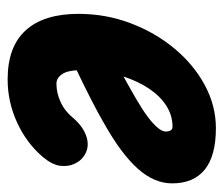

<svg xmlns="http://www.w3.org/2000/svg" viewBox="-60 -490 558 478"><g transform="rotate(90 219.0 -251.0)"><path d="M177.5 9Q96.5 9 55.5 -36Q14.5 -81 14.5 -167.5Q14.5 -235.5 37.8 -297Q61 -358.5 101 -406.5Q141 -454.5 192.2 -482Q243.5 -509.5 299 -509.5Q368 -509.5 402.2 -481.8Q436.5 -454 436.5 -400.5Q436.5 -378 427.2 -356.5Q418 -335 399.2 -314.2Q380.5 -293.5 352.5 -272.8Q324.5 -252 287 -231Q264 -217.5 229.5 -199.8Q195 -182 155 -163Q155.5 -154.5 156.8 -147.8Q158 -141 160 -135.5Q164 -125.5 171.2 -119Q178.5 -112.5 188.5 -112.5Q211.5 -112.5 234.2 -123Q257 -133.5 274 -154.5Q296.5 -180.5 322.8 -188Q349 -195.5 370.5 -179.5Q381 -172 388 -157Q395 -142 392.8 -122.2Q390.5 -102.5 371.5 -79.5Q337 -38.5 285.5 -14.8Q234 9 177.5 9ZM170.5 -279.5Q184.5 -287 198 -294.8Q211.5 -302.5 225.5 -310.5Q253 -326.5 271 -340Q289 -353.5 298.2 -364.8Q307.5 -376 307.5 -385Q307.5 -391.5 304.8 -396.5Q302 -401.5 295.5 -401.5Q267.5 -401.5 243.5 -386.2Q219.5 -371 201 -343.5Q182.5 -316 170.5 -279.5Z"/></g></svg>

Font: Edu VIC WA NT Hand
Style: Regular
Weight: 400
Designer: Tina and Corey Anderson, Eben Sorkin, Mirko Velimirovic
Foundry: Google for Education
Version: Version 1.000